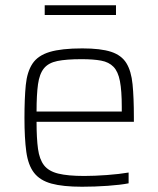

<svg xmlns="http://www.w3.org/2000/svg" viewBox="-20 -702 601 730"><path d="M292 8Q219 8 175.5 -4Q132 -16 109.5 -45Q87 -74 80 -125Q73 -176 73 -254Q73 -328 78 -378.5Q83 -429 103.5 -460Q124 -491 169 -504.5Q214 -518 293 -518Q363 -518 402.5 -505Q442 -492 460.5 -462Q479 -432 484 -381.5Q489 -331 489 -256V-239H119Q119 -176 124.5 -136Q130 -96 147.5 -73.5Q165 -51 201.5 -42Q238 -33 300 -33Q339 -33 386.5 -36.5Q434 -40 469 -46V-5Q439 1 389.5 4.5Q340 8 292 8ZM119 -278H443V-296Q443 -357 436 -393.5Q429 -430 411.5 -448Q394 -466 364.5 -471.5Q335 -477 290 -477Q232 -477 198 -470Q164 -463 147 -442Q130 -421 124.5 -381.5Q119 -342 119 -278ZM150 -645V-682H421V-645Z"/></svg>

Font: Saira ExtraLight
Style: Regular
Weight: 200
Designer: Hector Gatti with collaboration of the Omnibus-Type team
Foundry: Omnibus-Type
Version: Version 1.100; ttfautohint (v1.8.3)